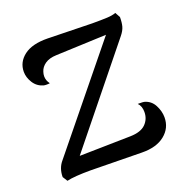

<svg xmlns="http://www.w3.org/2000/svg" viewBox="-100 -609 690 709"><g transform="rotate(-20 245.0 -254.0)"><path d="M465 -91Q465 -49 432 -22.5Q399 4 342 3L142 0Q77 0 48 7L36 -12Q36 -47 57 -71L366 -451L168 -443Q140 -442 123.5 -430.5Q107 -419 102 -402Q99 -393 99 -385Q99 -368 110 -354Q107 -353 98 -353Q90 -353 86 -354Q61 -361 47.5 -382.5Q34 -404 34 -426Q34 -464 66 -488.5Q98 -513 159 -512L333 -508Q372 -508 392 -509Q412 -510 426 -515L437 -495Q437 -473 433 -458.5Q429 -444 416 -428L122 -64L323 -68Q364 -69 383 -88Q402 -107 402 -135Q402 -158 389 -171H397Q409 -171 414 -170Q440 -163 452.5 -139Q465 -115 465 -91Z"/></g></svg>

Font: Arima Madurai
Style: Regular
Weight: 400
Designer: Joana Correia and Natanael Gama
Foundry: NDISCOVER
Version: Version 1.020